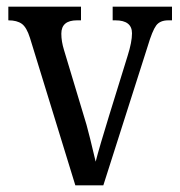

<svg xmlns="http://www.w3.org/2000/svg" viewBox="-20 -556 539 576"><path d="M70 -442Q60 -474 45.5 -484.5Q31 -495 5 -495V-536H223V-495H211Q164 -495 164 -455Q164 -443 166 -431Q168 -419 172 -406L228 -220Q240 -183 250.5 -139.5Q261 -96 267 -71Q272 -91 283 -128.5Q294 -166 307 -208L363 -389Q376 -430 376 -456Q376 -495 326 -495H318V-536H496V-495H485Q460 -495 448.5 -479.5Q437 -464 423 -417L290 0H206Z"/></svg>

Font: Noto Serif Thai Condensed
Style: Regular
Weight: 400
Width: 3
Designer: Monotype Design Team
Foundry: Monotype Imaging Inc.
Version: Version 2.002; ttfautohint (v1.8.4.7-5d5b)